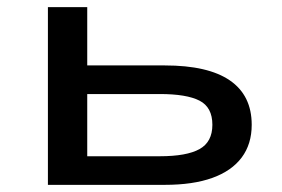

<svg xmlns="http://www.w3.org/2000/svg" viewBox="-20 -517 790 537"><path d="M114 0V-497H224V-334H441Q562 -334 623 -292Q684 -250 684 -168Q684 -114 656 -76.5Q628 -39 574 -19.5Q520 0 441 0ZM224 -80H427Q502 -80 538 -100Q574 -120 574 -168Q574 -217 538 -235.5Q502 -254 427 -254H224Z"/></svg>

Font: Nunito Sans 7pt Expanded Medium
Style: Regular
Weight: 500
Width: 7
Designer: Vernon Adams
Foundry: Vernon Adams
Version: Version 3.101;gftools[0.9.27]